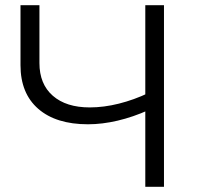

<svg xmlns="http://www.w3.org/2000/svg" viewBox="-20 -720 771 740"><path d="M553 -296Q493 -269 433.5 -255Q374 -241 319 -241Q196 -241 127.5 -300.5Q59 -360 59 -469V-700H132V-477Q132 -396 183.5 -351Q235 -306 326 -306Q380 -306 438 -320.5Q496 -335 553 -362ZM540 0V-700H612V0Z"/></svg>

Font: MOST Montserrat
Style: Regular
Weight: 400
Designer: Julieta Ulanovsky
Foundry: Julieta Ulanovsky
Version: Version 8.000;March 11, 2024;FontCreator 15.0.0.2926 64-bit